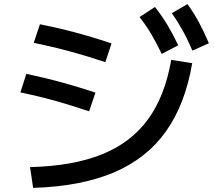

<svg xmlns="http://www.w3.org/2000/svg" viewBox="-20 -875 1040 933"><path d="M126 -63Q334 -68 475.5 -125Q617 -182 699.5 -295.5Q782 -409 812 -584L914 -568Q880 -368 786 -236Q692 -104 532 -36.5Q372 31 141 38ZM413 -334Q350 -355 295.5 -371.5Q241 -388 188.5 -401Q136 -414 79 -426L108 -516Q165 -504 217.5 -491Q270 -478 325 -462Q380 -446 444 -425ZM492 -573Q428 -594 372 -610.5Q316 -627 261 -640.5Q206 -654 144 -667L174 -757Q235 -745 290.5 -731.5Q346 -718 402.5 -701.5Q459 -685 522 -664ZM766 -613Q739 -669 714 -711Q689 -753 658 -792L733 -841Q767 -798 794 -753Q821 -708 846 -655ZM915 -629Q891 -685 867 -728Q843 -771 815 -811L891 -855Q923 -811 947.5 -765Q972 -719 995 -665Z"/></svg>

Font: M PLUS 2 Thin Medium
Style: Regular
Weight: 500
Version: Version 1.001